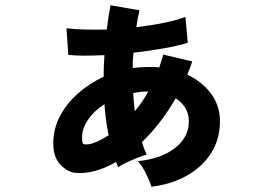

<svg xmlns="http://www.w3.org/2000/svg" viewBox="-20 -636 1040 728"><path d="M554 72Q548 51 533.5 22Q519 -7 503 -25Q592 -34 644 -75Q696 -116 696 -176Q696 -205 682.5 -227Q669 -249 646 -263Q590 -166 518 -97Q526 -71 536 -50Q522 -46 500.5 -37.5Q479 -29 459 -19.5Q439 -10 428 -2Q426 -7 424 -12Q422 -17 420 -22Q379 2 339 12.5Q299 23 262 19Q233 14 207.5 -13.5Q182 -41 182 -92Q182 -147 207 -195Q232 -243 275.5 -281.5Q319 -320 373 -345Q373 -387 376 -427Q334 -425 298.5 -425Q263 -425 239 -428L232 -529Q261 -525 300.5 -524Q340 -523 385 -524Q388 -550 391.5 -573Q395 -596 399 -616L509 -597Q501 -565 497 -533Q550 -539 599.5 -549Q649 -559 683 -572L692 -474Q655 -462 600 -452.5Q545 -443 486 -436Q483 -408 483 -378Q498 -380 513 -381Q528 -382 542 -382Q553 -382 563.5 -382Q574 -382 584 -380Q588 -392 591.5 -404Q595 -416 599 -429L709 -403Q705 -390 700 -377.5Q695 -365 690 -353Q747 -326 780.5 -280.5Q814 -235 814 -176Q814 -108 780.5 -55.5Q747 -3 688.5 30Q630 63 554 72ZM316 -89Q345 -93 392 -123Q386 -152 382 -181Q378 -210 376 -241Q337 -216 314 -182.5Q291 -149 291 -114Q291 -95 295.5 -91Q300 -87 316 -89ZM491 -214Q505 -231 518 -249.5Q531 -268 542 -289Q512 -289 485 -283Q487 -249 491 -214Z"/></svg>

Font: Zen Kaku Gothic New Black
Style: Regular
Weight: 900
Designer: Yoshimichi Ohira
Foundry: Positype
Version: Version 1.001